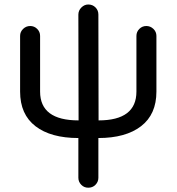

<svg xmlns="http://www.w3.org/2000/svg" viewBox="-20 -622 802 872"><path d="M349.6 217.8Q335.9 204.1 335.9 185.5V4.9Q210.9 4.9 141.1 -48.8Q71.3 -102.5 71.3 -206.1V-459Q71.3 -477.5 85 -490.7Q98.6 -503.9 117.2 -503.9Q135.7 -503.9 148.9 -490.7Q162.1 -477.5 162.1 -459V-206.1Q162.1 -75.2 336.9 -75.2L335.9 -555.7Q335.9 -574.2 349.6 -587.9Q363.3 -601.6 380.9 -601.6Q400.4 -601.6 413.6 -588.4Q426.8 -575.2 426.8 -555.7L427.7 -75.2Q599.6 -75.2 599.6 -206.1V-459Q599.6 -477.5 612.8 -490.7Q626 -503.9 644.5 -503.9Q663.1 -503.9 676.8 -490.7Q690.4 -477.5 690.4 -459V-206.1Q690.4 -102.5 620.6 -48.8Q550.8 4.9 426.8 4.9V185.5Q426.8 204.1 413.1 217.8Q400.4 230.5 380.9 230.5Q362.3 230.5 349.6 217.8Z"/></svg>

Font: jf-openhuninn-2.0
Style: Regular
Weight: 400
Designer: [Kosugi Maru]
Designed by MOTOYA      

[Varela Round]
Joe Prince (Latin component); Avraham Cornfeld (Hebrew component)
Foundry: justfont CO.,LTD.
Version: 2.0